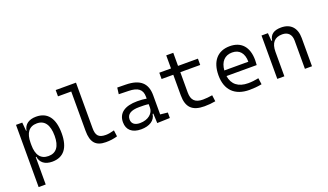

<svg xmlns="http://www.w3.org/2000/svg" viewBox="-83 -1330 3683 2153"><g transform="rotate(-20 1758.0 -253.5)"><path d="M85.9 224.6H170.4V-103H178.2C188 -32.7 240.7 9.8 328.6 9.8C464.4 9.8 535.2 -80.6 535.2 -253.9C535.2 -433.6 463.9 -527.3 327.6 -527.3C241.2 -527.3 186 -487.3 174.8 -416.5H169.4L160.6 -517.6H85.9ZM170.4 -246.1V-271.5C170.4 -391.1 218.3 -453.6 310.5 -453.6C402.8 -453.6 451.2 -385.3 451.2 -253.9C451.2 -128.9 402.8 -64 310.1 -64C218.3 -64 170.4 -126.5 170.4 -246.1Z M967.3 9.8C1017.6 9.8 1059.1 4.4 1106.4 -9.3L1096.7 -84C1054.7 -72.3 1023.9 -66.9 995.1 -66.9C905.8 -66.9 879.9 -105.5 879.9 -190.4V-732.4H637.7V-657.2H795.9V-187C795.9 -51.3 848.1 9.8 967.3 9.8Z M1581.1 4.9 1733.4 0V-65.4L1645 -74.7V-303.7C1645 -447.3 1566.4 -518.6 1396.5 -521L1295.9 -522.5L1286.1 -446.3L1402.8 -443.4C1511.7 -441.4 1563.5 -403.3 1563.5 -315.9V-293C1532.2 -298.8 1495.1 -301.8 1453.6 -301.8C1304.2 -301.8 1222.7 -243.7 1222.7 -134.3C1222.7 -42.5 1283.2 9.8 1389.2 9.8C1488.3 9.8 1557.6 -33.2 1567.4 -109.4H1576.2ZM1563.5 -227.1V-184.1C1563.5 -120.1 1502.4 -60.5 1400.4 -60.5C1338.9 -60.5 1303.2 -88.9 1303.2 -138.7C1303.2 -200.7 1353.5 -232.4 1451.2 -232.4C1488.8 -232.4 1527.8 -232.4 1563.5 -227.1Z M2144.5 9.8C2191.9 9.8 2231.9 5.9 2276.4 -2L2266.6 -77.1C2224.1 -70.8 2189.5 -66.9 2154.3 -66.9C2060.5 -66.9 2019.5 -108.9 2019.5 -200.2V-442.4H2256.8V-517.6H2019.5V-673.8H1935.5V-517.6H1795.9V-442.4H1935.5V-196.8C1935.5 -54.7 1999 9.8 2144.5 9.8Z M2681.6 9.8C2724.6 9.8 2775.9 6.8 2829.1 -3.9L2818.4 -79.6C2776.9 -70.8 2734.4 -65.9 2693.4 -65.9C2577.1 -65.9 2505.9 -121.6 2491.2 -224.6H2851.6C2853.5 -241.7 2854.5 -261.2 2854.5 -283.2C2854.5 -440.4 2775.9 -527.3 2638.7 -527.3C2492.7 -527.3 2409.2 -429.7 2409.2 -261.7C2409.2 -87.4 2507.8 9.8 2681.6 9.8ZM2489.7 -292C2497.6 -394 2551.8 -451.7 2639.6 -451.7C2725.6 -451.7 2776.4 -394 2776.4 -292Z M3345.2 0H3429.7V-336.9C3429.7 -458 3365.2 -527.3 3252 -527.3C3165 -527.3 3118.2 -493.2 3107.9 -423.8H3099.1L3092.3 -517.6H3015.6V0H3100.1V-291.5C3100.1 -397.9 3146 -450.7 3237.3 -450.7C3305.7 -450.7 3345.2 -409.7 3345.2 -337.4Z"/></g></svg>

Font: Cascadia Code SemiLight
Style: Regular
Weight: 350
Monospace: yes
Designer: Aaron Bell
Foundry: Saja Typeworks
Version: Version 2404.023